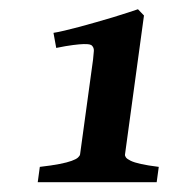

<svg xmlns="http://www.w3.org/2000/svg" viewBox="-20 -687 383 405"><path d="M310.5 -302.7H59.6L64 -335Q89.4 -337.9 105.5 -341.1Q121.6 -344.2 131.1 -347.7Q140.6 -351.1 144.5 -354.7Q148.4 -358.4 148.9 -361.3L176.3 -561.5Q177.7 -573.2 178 -579.8Q178.2 -586.4 174.3 -590.3Q172.9 -592.3 168.7 -593.3Q164.6 -594.2 156.2 -594Q147.9 -593.8 134 -592Q120.1 -590.3 98.6 -585.9L92.8 -617.7Q102.1 -619.1 116.7 -622.6Q131.3 -626 148.4 -630.6Q165.5 -635.3 183.6 -640.4Q201.7 -645.5 218.5 -650.6Q235.4 -655.8 249 -660.2Q262.7 -664.6 271 -667.5L283.7 -654.3L243.7 -361.3Q243.2 -358.4 245.6 -355Q248 -351.6 255.6 -347.9Q263.2 -344.2 277.3 -341.1Q291.5 -337.9 314.9 -335Z"/></svg>

Font: Gentium Book Basic
Style: Bold Italic
Weight: 700
Italic angle: -8°
Designer: J. Victor Gaultney and Annie Olsen
Foundry: SIL International
Version: Version 1.102; 2013; Maintenance release